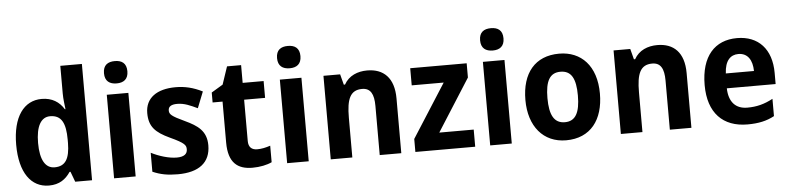

<svg xmlns="http://www.w3.org/2000/svg" viewBox="-46 -1000 5130 1250"><g transform="rotate(-5 2519.5 -375.0)"><path d="M231 10C300 10 341 -21 372 -67H378L403 0H513V-760H372V-579C372 -542 378 -504 381 -476H377C347 -525 300 -556 232 -556C116 -556 41 -456 41 -273C41 -90 115 10 231 10ZM278 -105C218 -105 184 -161 184 -272C184 -381 217 -439 277 -439C352 -439 378 -384 378 -277V-255C377 -153 349 -105 278 -105Z M728 -760C682 -760 651 -740 651 -687C651 -635 682 -614 728 -614C773 -614 804 -635 804 -687C804 -740 773 -760 728 -760ZM798 -546H657V0H798Z M1287 -161C1287 -255 1230 -293 1149 -331C1063 -371 1050 -384 1050 -409C1050 -434 1069 -447 1108 -447C1155 -447 1193 -429 1240 -407L1282 -513C1222 -543 1168 -556 1107 -556C985 -556 909 -503 909 -404C909 -315 950 -275 1042 -232C1138 -188 1145 -173 1145 -147C1145 -118 1125 -99 1076 -99C1024 -99 960 -119 909 -145V-21C960 1 1006 10 1073 10C1211 10 1287 -48 1287 -161Z M1602 -107C1566 -107 1545 -126 1545 -166V-436H1682V-546H1545V-662H1453L1414 -546L1339 -501V-436H1404V-168C1404 -36 1464 10 1561 10C1610 10 1657 0 1688 -15V-123C1658 -113 1631 -107 1602 -107Z M1859 -760C1813 -760 1782 -740 1782 -687C1782 -635 1813 -614 1859 -614C1904 -614 1935 -635 1935 -687C1935 -740 1904 -760 1859 -760ZM1929 -546H1788V0H1929Z M2359 -556C2297 -556 2239 -533 2208 -477H2200L2182 -546H2073V0H2214V-260C2214 -381 2238 -439 2316 -439C2371 -439 2393 -399 2393 -321V0H2534V-358C2534 -493 2466 -556 2359 -556Z M3017 0V-112H2792L3009 -453V-546H2640V-434H2849L2626 -85V0Z M3186 -760C3140 -760 3109 -740 3109 -687C3109 -635 3140 -614 3186 -614C3231 -614 3262 -635 3262 -687C3262 -740 3231 -760 3186 -760ZM3256 -546H3115V0H3256Z M3856 -274C3856 -456 3757 -556 3614 -556C3456 -556 3369 -450 3369 -274C3369 -102 3462 10 3611 10C3771 10 3856 -103 3856 -274ZM3513 -274C3513 -385 3542 -438 3612 -438C3683 -438 3712 -385 3712 -274C3712 -163 3683 -108 3613 -108C3543 -108 3513 -163 3513 -274Z M4255 -556C4193 -556 4135 -533 4104 -477H4096L4078 -546H3969V0H4110V-260C4110 -381 4134 -439 4212 -439C4267 -439 4289 -399 4289 -321V0H4430V-358C4430 -493 4362 -556 4255 -556Z M4776 -556C4631 -556 4540 -458 4540 -269C4540 -87 4636 10 4796 10C4869 10 4922 -2 4972 -29V-142C4916 -112 4866 -99 4804 -99C4728 -99 4684 -147 4682 -236H5001V-309C5001 -464 4916 -556 4776 -556ZM4776 -452C4838 -452 4867 -403 4868 -333H4684C4688 -417 4725 -452 4776 -452Z"/></g></svg>

Font: Noto Sans Malayalam SemiCondensed
Style: Bold
Weight: 700
Width: 4
Designer: Jelle Bosma - Monotype Design Team
Foundry: Monotype Imaging Inc.
Version: Version 2.104